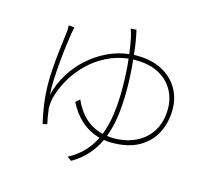

<svg xmlns="http://www.w3.org/2000/svg" viewBox="-115 -919 1230 1110"><g transform="rotate(15 500.0 -364.0)"><path d="M569 -779Q575 -754 581.5 -716.5Q588 -679 592 -635H609Q700 -635 762.5 -601.5Q825 -568 857.5 -512Q890 -456 890 -388Q890 -311 858.5 -248Q827 -185 762.5 -148Q698 -111 598 -111Q586 -111 574.5 -112Q563 -113 552 -115Q528 -63 490.5 -21.5Q453 20 400 51L374 33Q476 -20 524 -120Q401 -154 335 -284L359 -306Q417 -175 536 -147Q558 -203 568 -272Q578 -341 578 -426Q578 -476 575.5 -522Q573 -568 568 -606Q499 -598 439.5 -568Q380 -538 333.5 -493Q287 -448 254.5 -393.5Q222 -339 206 -283Q202 -270 199 -249Q196 -228 197 -208Q199 -189 203.5 -162.5Q208 -136 212 -118L186 -112Q175 -154 165.5 -219Q156 -284 156 -353Q156 -396 159.5 -443.5Q163 -491 168 -535Q173 -579 177.5 -614.5Q182 -650 184 -669Q185 -687 184 -702L219 -699Q217 -691 212 -666Q207 -636 200.5 -586.5Q194 -537 189 -480.5Q184 -424 182 -372.5Q180 -321 183 -286Q200 -355 236.5 -414.5Q273 -474 324.5 -520Q376 -566 437.5 -595.5Q499 -625 565 -632Q561 -665 557 -688.5Q553 -712 550 -725Q543 -756 535 -777ZM595 -608Q600 -565 602.5 -519.5Q605 -474 605 -427Q605 -343 595.5 -272Q586 -201 563 -142Q583 -139 604 -139Q679 -139 737.5 -168Q796 -197 829.5 -252Q863 -307 863 -385Q863 -446 834.5 -496.5Q806 -547 750 -577.5Q694 -608 611 -608Z"/></g></svg>

Font: Source Han Sans SC ExtraLight
Style: Regular
Weight: 250
Designer: Ryoko NISHIZUKA 西塚涼子 (kana, bopomofo & ideographs); Paul D. Hunt (Latin, Greek & Cyrillic); Sandoll Communications 산돌커뮤니
Foundry: Adobe
Version: Version 2.004;hotconv 1.0.118;makeotfexe 2.5.65603